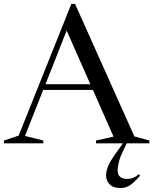

<svg xmlns="http://www.w3.org/2000/svg" viewBox="-30 -745 796 998"><path d="M614 30.5Q597 64 589.2 92.2Q581.5 120.5 581.5 140.5Q581.5 185 632.5 185Q645 185 659 180.5Q673 176 692.5 160.5L698 168.5Q664.5 206.5 643 219.5Q621.5 232.5 596 232.5Q558.5 232.5 540 213.2Q521.5 194 521.5 167.5Q521.5 146.5 531.2 120.8Q541 95 574.5 48L609 0H469V-14.5L560 -35L453 -277.5H194.5L100 -38.5L195 -14.5V0H-9.5V-14.5L67 -40L172 -302.5V-307.5H174L341 -725H360L668.5 -36L746.5 -14.5V0H629ZM206.5 -307.5H439.5L316.5 -586Z"/></svg>

Font: Newsreader Display
Style: Regular
Weight: 400
Designer: Hugues Gentile
Foundry: Production Type
Version: Version 1.001